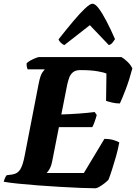

<svg xmlns="http://www.w3.org/2000/svg" viewBox="-36 -1010 730 1030"><path d="M476 0Q447 0 397 -2Q347 -4 287 -7.5Q227 -11 167.5 -15.5Q108 -20 59.5 -25Q11 -30 -16 -35Q-13 -47 -8.5 -56.5Q-4 -66 0 -70L30 -74Q58 -78 72.5 -101Q87 -124 97 -178L171 -559Q180 -606 191.5 -621.5Q203 -637 204 -638H112Q110 -643 108 -651.5Q106 -660 107 -671Q114 -678 127.5 -685.5Q141 -693 155 -698.5Q169 -704 174 -704H615Q630 -696 648 -678.5Q666 -661 674 -643Q658 -582 638.5 -531Q619 -480 607 -455Q585 -455 564.5 -460Q544 -465 533 -469L535 -615Q525 -621 488 -627.5Q451 -634 395 -634Q369 -634 355 -622Q341 -610 335 -592.5Q329 -575 325 -558L293 -396Q392 -399 472 -409L483 -393Q477 -371 470.5 -353.5Q464 -336 459 -328H280L245 -150Q240 -122 231 -105.5Q222 -89 214 -82H414L524 -265Q552 -265 573.5 -258.5Q595 -252 604 -246Q597 -208 586 -169.5Q575 -131 564.5 -98.5Q554 -66 546 -46Q539 -38 525 -27Q511 -16 497 -8Q483 0 476 0ZM309 -768Q299 -772 289.5 -781.5Q280 -791 278 -799Q320 -852 356 -895Q392 -938 419.5 -964Q447 -990 460 -990Q475 -990 494 -964.5Q513 -939 535.5 -896Q558 -853 581 -800Q576 -793 568.5 -782.5Q561 -772 548 -768L446 -875Z"/></svg>

Font: Texturina 72pt 72pt Black
Style: Italic
Weight: 900
Italic angle: -11°
Designer: Guillermo Torres Carreño
Foundry: Omnibus-Type
Version: Version 1.002; ttfautohint (v1.8.3)